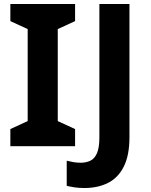

<svg xmlns="http://www.w3.org/2000/svg" viewBox="-20 -734 760 964"><path d="M357 0H32V-86L119 -126V-588L32 -628V-714H357V-628L270 -588V-126L357 -86ZM404 210Q375 210 353 206.5Q331 203 315 199V73Q331 77 348.5 80Q366 83 386 83Q412 83 433.5 73Q455 63 467 35Q479 7 479 -45V-714H630V-46Q630 46 601.5 102.5Q573 159 522 184.5Q471 210 404 210Z"/></svg>

Font: RS Noto Sans
Style: Bold
Weight: 700
Designer: Monotype Design Team
Foundry: Monotype Imaging Inc.
Version: Version 3.10